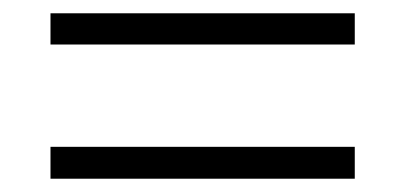

<svg xmlns="http://www.w3.org/2000/svg" viewBox="-20 -497 611 289"><path d="M56 -430V-477H514V-430ZM56 -228V-276H514V-228Z"/></svg>

Font: BC Sans Light
Style: Regular
Weight: 300
Designer: Monotype Design Team
Foundry: Monotype Imaging Inc.
Version: Version 2.000;GOOG;noto-source:20170915:90ef993387c0